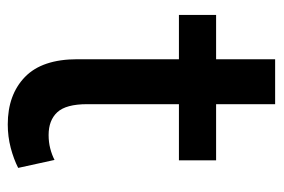

<svg xmlns="http://www.w3.org/2000/svg" viewBox="-132 -548 694 470"><g transform="rotate(90 215.0 -313.0)"><path d="M284.5 15Q212 15 168.5 -27Q125 -69 125 -155.5V-639.5H235V-495H372.5V-404H235V-179.5Q235 -127.5 254.8 -106.2Q274.5 -85 310.5 -85Q328 -85 343.5 -89Q359 -93 371.5 -99.5L391 -10.5Q369.5 0.5 341.8 7.8Q314 15 284.5 15ZM16.5 -404V-495H139.5V-404Z"/></g></svg>

Font: Geologica Thin Roman
Style: Regular
Weight: 400
Version: Version 1.010;gftools[0.9.28]